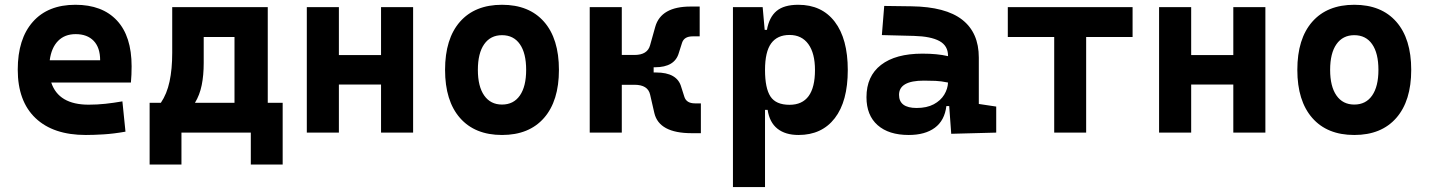

<svg xmlns="http://www.w3.org/2000/svg" viewBox="-20 -547 5899 792"><path d="M334 9.8Q199.7 9.8 126.5 -59.8Q53.2 -129.4 53.2 -259.8Q53.2 -386.7 115.5 -457Q177.7 -527.3 291 -527.3Q401.9 -527.3 462.4 -462.4Q522.9 -397.5 522.9 -273.4Q522.9 -238.3 520 -206.5H191.4Q221.7 -115.2 345.7 -115.2Q380.9 -115.2 415 -118.9Q449.2 -122.6 484.9 -128.9L497.6 -3.9Q447.8 4.9 406.7 7.3Q365.7 9.8 334 9.8ZM185.1 -298.3H393.1Q393.1 -350.6 366.5 -378.4Q339.8 -406.2 292 -406.2Q247.1 -406.2 219.5 -378.2Q191.9 -350.1 185.1 -298.3Z M597.2 131.8V-123H643.6Q668.5 -159.7 679.4 -210.7Q690.4 -261.7 690.4 -329.1V-517.6H1084.5V-123H1146V131.8H1014.6V0H728.5V131.8ZM947.3 -123V-394.5H820.3V-287.6Q820.3 -236.3 812 -195.6Q803.7 -154.8 784.2 -123Z M1551.8 0V-198.2H1377.9V0H1245.6V-517.6H1377.9V-319.8H1551.8V-517.6H1684.1V0Z M2050.8 9.8Q1939 9.8 1877.4 -60.5Q1815.9 -130.9 1815.9 -258.8Q1815.9 -387.2 1877.4 -457.3Q1939 -527.3 2050.8 -527.3Q2162.6 -527.3 2224.1 -457.3Q2285.6 -387.2 2285.6 -258.8Q2285.6 -130.9 2224.1 -60.5Q2162.6 9.8 2050.8 9.8ZM2050.8 -115.7Q2098.6 -115.7 2124.5 -153.1Q2150.4 -190.4 2150.4 -258.8Q2150.4 -327.6 2124.5 -364.7Q2098.6 -401.9 2050.8 -401.9Q2003.4 -401.9 1977.3 -364.7Q1951.2 -327.6 1951.2 -258.8Q1951.2 -190.4 1977.3 -153.1Q2003.4 -115.7 2050.8 -115.7Z M2412.6 0V-517.6H2544.9V-320.3H2597.2Q2650.9 -320.3 2661.6 -360.4L2683.1 -437Q2707 -520 2828.6 -520H2866.2V-397H2836.9Q2802.2 -397 2793.5 -370.6L2780.3 -329.1Q2763.7 -269.5 2681.6 -269.5H2676.3V-248H2686.5Q2773.4 -248 2790 -188.5L2803.2 -147Q2812 -120.6 2846.7 -120.6H2871.1V2.4H2833.5Q2698.7 2.4 2679.2 -80.6L2661.6 -157.2Q2652.3 -197.3 2597.2 -197.3H2544.9V0Z M3003.4 224.6V-517.6H3126L3134.3 -423.8H3143.6Q3152.8 -476.1 3183.3 -501.7Q3213.9 -527.3 3272.9 -527.3Q3370.1 -527.3 3423.6 -457Q3477.1 -386.7 3477.1 -258.3Q3477.1 -128.9 3423.6 -59.6Q3370.1 9.8 3273.9 9.8Q3219.7 9.8 3187 -16.1Q3154.3 -42 3146.5 -93.8H3135.7V224.6ZM3135.7 -258.3Q3135.7 -183.1 3158.2 -148.9Q3180.7 -114.7 3236.8 -114.7Q3341.8 -114.7 3341.8 -258.3Q3341.8 -327.1 3314.5 -365Q3287.1 -402.8 3236.8 -402.8Q3186.5 -402.8 3161.1 -368.2Q3135.7 -333.5 3135.7 -258.3Z M3903.8 4.9 3895.5 -109.4H3883.8Q3876.5 -49.8 3836.2 -20Q3795.9 9.8 3728.5 9.8Q3646 9.8 3600.1 -30.8Q3554.2 -71.3 3554.2 -146Q3554.2 -232.9 3614.3 -279.3Q3674.3 -325.7 3784.7 -325.7Q3816.9 -325.7 3842 -323.2Q3867.2 -320.8 3890.6 -315.4V-316.9Q3890.6 -358.4 3855.2 -377.7Q3819.8 -397 3750 -398.9L3617.7 -402.3L3627.4 -522.5L3740.2 -521Q3880.9 -519 3949.2 -465.6Q4017.6 -412.1 4017.6 -309.6V-118.2L4089.4 -107.4V0ZM3890.6 -206.5Q3862.3 -212.4 3839.4 -213.4Q3816.4 -214.4 3791 -214.4Q3688.5 -214.4 3688.5 -155.8Q3688.5 -101.6 3761.2 -101.6Q3803.2 -101.6 3831.8 -116.9Q3860.4 -132.3 3875 -156.5Q3889.6 -180.7 3890.6 -206.5Z M4328.6 0V-394.5H4137.2V-517.6H4651.9V-394.5H4460.4V0Z M5067.4 0V-198.2H4893.6V0H4761.2V-517.6H4893.6V-319.8H5067.4V-517.6H5199.7V0Z M5566.4 9.8Q5454.6 9.8 5393.1 -60.5Q5331.5 -130.9 5331.5 -258.8Q5331.5 -387.2 5393.1 -457.3Q5454.6 -527.3 5566.4 -527.3Q5678.2 -527.3 5739.7 -457.3Q5801.3 -387.2 5801.3 -258.8Q5801.3 -130.9 5739.7 -60.5Q5678.2 9.8 5566.4 9.8ZM5566.4 -115.7Q5614.3 -115.7 5640.1 -153.1Q5666 -190.4 5666 -258.8Q5666 -327.6 5640.1 -364.7Q5614.3 -401.9 5566.4 -401.9Q5519 -401.9 5492.9 -364.7Q5466.8 -327.6 5466.8 -258.8Q5466.8 -190.4 5492.9 -153.1Q5519 -115.7 5566.4 -115.7Z"/></svg>

Font: Cascadia Code NF
Style: Bold
Weight: 700
Monospace: yes
Designer: Aaron Bell
Foundry: Saja Typeworks
Version: Version 2404.023; ttfautohint (v1.8.4)